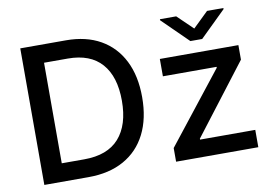

<svg xmlns="http://www.w3.org/2000/svg" viewBox="-79 -879 1430 1007"><g transform="rotate(-10 636.5 -375.5)"><path d="M315.3 0H79.9V-727.3H322.8Q430 -727.3 506.6 -683.8Q583.1 -640.3 624.1 -559.1Q665.1 -478 665.1 -364.7Q665.1 -251.1 623.9 -169.4Q582.7 -87.7 504.4 -43.9Q426.1 0 315.3 0ZM189.6 -95.9H309.3Q433.6 -95.9 495.4 -165.7Q557.2 -235.4 557.2 -364.7Q557.2 -493.3 496.3 -562.3Q435.4 -631.4 316.1 -631.4H189.6ZM781.6 0V-72.8L1077.1 -448.2V-453.1H791.2V-545.5H1209.5V-468L925.4 -97.3V-92.3H1219.5V0ZM914.4 -750.7 996.8 -671.2 1078.8 -750.7H1165.8V-745L1028.1 -610.1H965.2L827.8 -745V-750.7Z"/></g></svg>

Font: Inter UI Medium
Style: Regular
Weight: 500
Designer: Rasmus Andersson
Foundry: rsms
Version: 3.2;8d6f07862